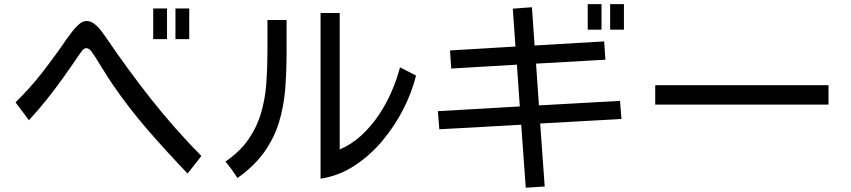

<svg xmlns="http://www.w3.org/2000/svg" viewBox="-20 -838 4040 911"><path d="M707 -652.3V-797.9H772.5V-652.3ZM812.5 -652.3V-797.9H877.9V-652.3ZM870.1 -14.6Q774.4 -114.3 683.1 -219.2Q591.8 -324.2 513.7 -438.5Q492.2 -469.7 472.7 -502Q453.1 -534.2 432.6 -566.4Q426.8 -575.2 415 -592.3Q403.3 -609.4 389.6 -609.4Q378.9 -609.4 369.6 -597.7Q360.4 -585.9 355.5 -578.1Q316.4 -520.5 279.8 -469.2Q243.2 -418 204.1 -368.7Q165 -319.3 117.2 -267.6L53.7 -352.5Q123 -419.9 182.1 -496.1Q241.2 -572.3 295.9 -652.3Q305.7 -666 320.8 -686Q335.9 -706.1 354 -722.2Q372.1 -738.3 390.6 -738.3Q411.1 -738.3 429.2 -723.6Q447.3 -709 461.9 -689.5Q476.6 -669.9 486.3 -655.3Q587.9 -505.9 698.2 -366.2Q808.6 -226.6 935.5 -97.7Z M1501 9.8V-776.4H1591.8V-128.9Q1647.5 -152.3 1693.8 -194.8Q1740.2 -237.3 1776.4 -291Q1812.5 -344.7 1837.9 -403.3Q1863.3 -461.9 1877.9 -518.6L1954.1 -479.5Q1934.6 -400.4 1893.6 -319.8Q1852.5 -239.3 1793.5 -168.9Q1734.4 -98.6 1660.2 -50.8Q1585.9 -2.9 1501 9.8ZM1106.4 6.8Q1093.8 -13.7 1079.6 -33.2Q1065.4 -52.7 1049.8 -71.3Q1120.1 -120.1 1160.2 -178.7Q1200.2 -237.3 1219.2 -303.7Q1238.3 -370.1 1243.7 -442.9Q1249 -515.6 1249 -594.7V-743.2H1339.8V-594.7Q1339.8 -502.9 1333.5 -418.9Q1327.1 -335 1304.2 -259.3Q1281.2 -183.6 1234.4 -117.2Q1187.5 -50.8 1106.4 6.8Z M2768.6 -697.3V-818.4H2834V-697.3ZM2875 -697.3V-818.4H2940.4V-697.3ZM2474.6 52.7 2453.1 -246.1 2064.5 -224.6 2057.6 -310.5 2446.3 -333 2432.6 -531.2 2121.1 -512.7 2115.2 -598.6 2425.8 -617.2 2413.1 -796.9 2503.9 -803.7 2516.6 -622.1 2846.7 -641.6 2852.5 -554.7 2523.4 -536.1 2537.1 -337.9 2921.9 -359.4 2928.7 -273.4 2543 -252 2564.5 46.9Z M3088.9 -341.8V-433.6H3911.1V-341.8Z"/></svg>

Font: Kosugi
Style: Regular
Weight: 400
Version: Version 4.002